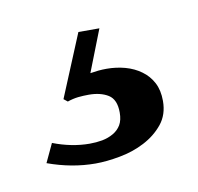

<svg xmlns="http://www.w3.org/2000/svg" viewBox="-36 -42 250 242"><g transform="rotate(-10 88.5 78.5)"><path d="M167 99.1Q167 116.7 157.2 128.7Q147.5 140.6 132.8 148.2Q118.2 155.8 101.1 158.9Q84 162.1 69.8 162.1Q39.6 162.1 8.8 150.9L20 127Q43.9 136.2 66.9 136.2Q75.2 136.2 83 134.8Q90.8 133.3 97.2 129.6Q103.5 126 107.2 119.9Q110.8 113.8 110.8 104Q110.8 87.4 101.1 81.3Q91.3 75.2 76.2 75.2Q69.3 75.2 62.5 75.9Q55.7 76.7 48.8 79.1L43.9 75.2L77.1 -4.9H104L83 48.8Q88.4 47.9 93.5 47.4Q98.6 46.9 104 46.9Q116.2 46.9 127.7 50Q139.2 53.2 147.9 59.6Q156.7 65.9 161.9 75.7Q167 85.4 167 99.1Z"/></g></svg>

Font: Scheherazade Rohingya
Style: Regular
Weight: 400
Designer: SIL International
Foundry: SIL International
Version: Version 2.000 (build 440/429)